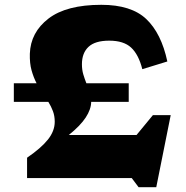

<svg xmlns="http://www.w3.org/2000/svg" viewBox="-20 -740 771 798"><path d="M515 -394V-316.5H359Q358.5 -285.5 336.2 -251.5Q314 -217.5 266 -179H547.5L615.5 -261.5H689.5L629.5 38H556L527.5 0H92.5V-84.5Q151 -124.5 179.2 -160Q207.5 -195.5 207.5 -234Q207.5 -258 200 -278Q192.5 -298 181 -316.5H37.5V-394H132Q119.5 -418 111.2 -447.5Q103 -477 104 -516.5Q107 -605.5 181.5 -662.8Q256 -720 401 -720Q525.5 -720 588 -660.8Q650.5 -601.5 675.5 -484.5L571.5 -452.5Q556 -513.5 525 -542.2Q494 -571 434 -571Q375 -571 347.8 -545.2Q320.5 -519.5 320.5 -473Q320.5 -450 326.2 -430.8Q332 -411.5 339 -394Z"/></svg>

Font: Newsreader 6pt
Style: Bold
Weight: 700
Designer: Hugues Gentile
Foundry: Production Type
Version: Version 1.003; ttfautohint (v1.8.3)